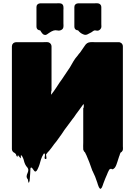

<svg xmlns="http://www.w3.org/2000/svg" viewBox="-20 -966 850 1211"><path d="M754 -18Q754 -17 753.5 -16.5Q753 -16 753 -16Q752 -13 749 -10Q748 -9 746 -7Q744 -5 741 -4L738 2Q738 4 736 8Q736 9 735 10Q735 15 733 16Q732 19 731 22Q730 25 729 28L720 56Q717 65 713.5 74.5Q710 84 704 92L701 95Q694 102 688 102Q686 102 684 100Q682 98 680 98Q679 98 678 99Q677 100 676 100Q671 102 671.5 101.5Q672 101 668 106Q664 113 660.5 121Q657 129 654 137Q652 143 649 148.5Q646 154 644 160L632 191Q631 195 628.5 201.5Q626 208 624 213Q623 215 621.5 218Q620 221 617 223Q617 224 616.5 224Q616 224 616 224Q615 224 615 224.5Q615 225 614 225Q611 225 608 221Q604 216 602 210.5Q600 205 598 200Q597 197 596 194Q595 191 594 187Q590 177 587 167.5Q584 158 580 148Q576 139 572 130.5Q568 122 564 113Q564 113 564 112.5Q564 112 563 112Q562 109 561 106.5Q560 104 559 101Q551 78 543 56.5Q535 35 525 13Q524 12 524 11Q524 10 523 9Q522 9 521.5 6.5Q521 4 520 3Q519 1 518 -1.5Q517 -4 516 -5Q509 -10 506 -20Q506 -21 505.5 -21.5Q505 -22 505 -23Q504 -34 504.5 -45Q505 -56 505 -67V-300Q505 -283 506.5 -283.5Q508 -284 508.5 -292Q509 -300 508.5 -306Q508 -312 503 -305Q502 -303 500 -301L490 -287Q489 -287 489 -286.5Q489 -286 489 -286Q488 -285 487 -283Q486 -281 484 -279Q482 -277 482 -276Q476 -268 470.5 -260.5Q465 -253 459 -245Q453 -236 447.5 -228Q442 -220 435 -212Q433 -210 433 -209L386 -146Q382 -139 376.5 -131.5Q371 -124 366 -116L357 -104Q356 -102 354 -99Q352 -96 350 -94Q335 -72 321 -56Q314 -46 306.5 -36Q299 -26 290 -15Q289 -13 286.5 -11Q284 -9 282 -7Q281 -6 278.5 -2Q276 2 274 4Q273 4 272.5 4.5Q272 5 271 5Q270 13 272.5 25.5Q275 38 267 37Q259 35 262 23.5Q265 12 263 4Q257 1 257 2Q257 3 255 5Q254 6 253.5 7Q253 8 252 10L245 23Q238 39 234 55Q230 71 224 86Q223 87 223 88Q223 89 222 90L220 95Q218 99 214.5 106Q211 113 206 115Q205 116 204 116Q201 117 196 112Q192 108 189.5 103Q187 98 183 94Q182 93 181.5 93Q181 93 180 92Q178 90 176 90Q175 91 174 92.5Q173 94 172 96Q171 112 170.5 128.5Q170 145 168 161Q168 174 164 183Q164 184 162.5 185.5Q161 187 160 186Q158 181 157.5 176Q157 171 156 166Q147 155 148 145Q149 135 153.5 126Q158 117 158.5 107Q159 97 149 86L144 80Q143 78 142 75.5Q141 73 139 71Q139 70 137 66Q133 57 131 48Q129 39 125 30Q121 19 112 11Q111 16 111.5 21.5Q112 27 110 32Q109 33 108 31Q107 29 106 28Q103 25 102 23L93 12Q92 14 92 17Q92 20 90 22Q89 23 86 20Q82 14 82 12.5Q82 11 81.5 8.5Q81 6 73 -1Q69 -3 66 -5Q55 -13 55 -27V-673Q55 -684 62 -691Q63 -693 64 -693.5Q65 -694 66 -695Q67 -695 67 -695.5Q67 -696 68 -696Q73 -699 78 -699.5Q83 -700 88 -700H254Q264 -700 275 -700.5Q286 -701 294 -695L300 -689Q305 -682 305 -673V-378Q305 -395 304 -394.5Q303 -394 302.5 -386.5Q302 -379 302.5 -372.5Q303 -366 306 -372Q307 -372 308 -375Q309 -376 309 -377L321 -393L338 -418Q346 -431 354.5 -443.5Q363 -456 372 -468Q377 -477 384 -486L421 -541Q432 -561 443.5 -580Q455 -599 467 -612L476 -624Q478 -627 480.5 -629.5Q483 -632 484 -633L513 -675Q513 -676 515 -678Q528 -699 551 -700Q557 -701 563 -700.5Q569 -700 575 -700H728Q734 -700 737 -698.5Q740 -697 744 -695Q755 -687 755 -673V-43Q755 -42 755.5 -33Q756 -24 754 -18ZM380 -924Q381 -919 380.5 -913Q380 -907 380 -902V-818Q380 -813 380.5 -807Q381 -801 380 -796Q378 -782 366 -777Q356 -771 342 -774Q328 -777 317 -773Q303 -768 289 -758Q283 -754 276 -749Q269 -744 261 -746Q256 -747 252 -750Q248 -753 245 -757Q241 -762 238.5 -766.5Q236 -771 233 -775H228Q227 -775 226.5 -775.5Q226 -776 225 -776Q210 -781 210 -799V-922Q210 -932 217 -938.5Q224 -945 234 -945H337Q342 -945 348 -945.5Q354 -946 359 -945Q378 -943 380 -924ZM617 -788 613 -782Q603 -770 588 -773Q585 -773 582 -774Q579 -775 576 -774Q571 -773 566 -769Q561 -765 556 -762Q544 -755 531 -749Q518 -743 504 -750Q496 -753 488 -759Q479 -766 472 -775H467Q466 -775 465.5 -775.5Q465 -776 464 -776Q449 -781 449 -799V-922Q449 -932 456 -938.5Q463 -945 473 -945H576Q581 -945 587 -945.5Q593 -946 598 -945Q607 -944 613 -937.5Q619 -931 619 -922V-814Q619 -807 619.5 -800.5Q620 -794 617 -788Z"/></svg>

Font: Rubik Wet Paint
Style: Regular
Weight: 400
Designer: Hubert and Fischer, NaN
Foundry: Hubert and Fischer, NaN
Version: Version 2.200